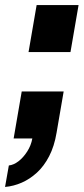

<svg xmlns="http://www.w3.org/2000/svg" viewBox="-52 -548 332 760"><path d="M-32 192 -17 107Q2 105 21 90.5Q40 76 55.5 52Q71 28 76 0H2L34 -186H200L172 -23Q163 31 142.5 70.5Q122 110 94 135.5Q66 161 34 175Q2 189 -32 192ZM61 -342 93 -528H259L227 -342Z"/></svg>

Font: Archivo Condensed Black
Style: Italic
Weight: 900
Width: 3
Italic angle: -10°
Designer: Hector Gatti
Foundry: Omnibus-Type
Version: Version 2.001